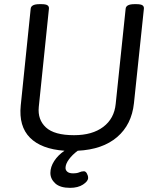

<svg xmlns="http://www.w3.org/2000/svg" viewBox="-20 -722 752 926"><path d="M318 184Q270 184 246.5 162.5Q223 141 223 112Q223 83 241.5 54.5Q260 26 291 5Q179 -3 124.5 -58Q70 -113 80 -213L128 -680Q130 -702 171 -702H179Q201 -702 209 -696.5Q217 -691 216 -680L167 -206Q161 -145 201.5 -107.5Q242 -70 337 -70Q425 -70 478 -110Q531 -150 538 -221L586 -680Q588 -702 629 -702H637Q659 -702 667 -696.5Q675 -691 674 -680L626 -224Q615 -121 545 -61Q475 -1 355 5Q329 24 312.5 46.5Q296 69 296 88Q296 99 305 106.5Q314 114 332 114Q352 114 362.5 109Q373 104 385 104Q393 104 399 114.5Q405 125 405 136Q405 152 380.5 168Q356 184 318 184Z"/></svg>

Font: Asap
Style: Italic
Weight: 400
Italic angle: -6°
Designer: Pablo Cosgaya
Foundry: Omnibus-Type
Version: Version 3.001; ttfautohint (v1.8.3)